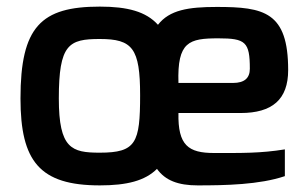

<svg xmlns="http://www.w3.org/2000/svg" viewBox="-20 -556 926 581"><path d="M520 -305C516 -430 552 -440 641 -440C723 -440 736 -429 736 -348C736 -320 720 -305 685 -305ZM158 -258C158 -422 188 -438 282 -438C381 -438 404 -410 404 -268C404 -124 392 -94 282 -94C197 -94 158 -106 158 -258ZM42 -258C42 -68 100 5 282 5C364 5 419 -9 455 -45C480 -10 519 5 578 5C662 5 765 3 842 -23V-104C768 -92 712 -93 628 -93C550 -93 518 -116 520 -214H708C804 -214 852 -255 852 -344C852 -520 779 -535 636 -535C550 -535 493 -526 458 -481C422 -521 366 -536 282 -536C104 -536 42 -475 42 -258Z"/></svg>

Font: Exo
Style: Demi Bold
Weight: 600
Designer: Natanael Gama
Version: Version 1.00